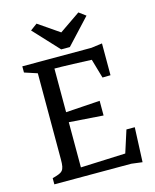

<svg xmlns="http://www.w3.org/2000/svg" viewBox="-141 -1071 948 1173"><g transform="rotate(-15 333.5 -484.5)"><path d="M56.2 0H543L611.8 8.8L621.1 -210H568.4L523.4 -69.8L239.7 -58.1V-343.8L455.6 -328.6V-421.4L239.7 -407.2V-683.1C239.7 -683.1 283.2 -684.1 474.1 -675.8L509.3 -554.2L560.1 -555.2V-756.3L490.7 -747.1H53.7V-708L134.3 -681.6V-137.2C134.3 -62.5 121.6 -57.1 56.2 -39.1ZM310.1 -785.6H364.7L512.7 -944.8L469.7 -976.6L337.4 -885.7L205.1 -976.6L162.1 -944.8Z"/></g></svg>

Font: Donegal One
Style: Regular
Weight: 400
Designer: Gary Lonergan
Foundry: Sorkin Type Co.
Version: Version 1.004